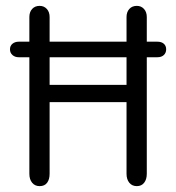

<svg xmlns="http://www.w3.org/2000/svg" viewBox="-20 -625 601 654"><path d="M80 -430V-33Q80 -14 89.5 -2.5Q99 9 115 9Q132 9 140.5 -2.5Q149 -14 149 -33V-277H411V-33Q411 -14 420.5 -2.5Q430 9 446 9Q462 9 471 -2.5Q480 -14 480 -33V-430H516Q530 -430 538 -437.5Q546 -445 546 -457Q546 -469 538 -476Q530 -483 516 -483H480V-567Q480 -584 470.5 -594.5Q461 -605 446 -605Q430 -605 420.5 -594.5Q411 -584 411 -567V-483H149V-567Q149 -584 139.5 -594.5Q130 -605 115 -605Q99 -605 89.5 -594.5Q80 -584 80 -567V-483H44Q31 -483 22.5 -476Q14 -469 14 -457Q14 -445 22.5 -437.5Q31 -430 44 -430ZM149 -336V-430H411V-336Z"/></svg>

Font: Beiruti
Style: Regular
Weight: 400
Version: Version 1.00